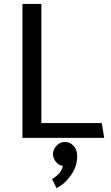

<svg xmlns="http://www.w3.org/2000/svg" viewBox="-20 -700 565 975"><path d="M509 0H94V-680H190V-75H497ZM310 21Q335 21 353.5 40.5Q372 60 372 93Q372 144 341 189Q310 234 267 255L244 209Q263 199 279 182Q295 165 299 142Q280 141 264.5 122.5Q249 104 249 82Q249 59 267 40Q285 21 310 21Z"/></svg>

Font: Palanquin Medium
Style: Regular
Weight: 500
Designer: Pria Ravichandran
Version: Version 1.0.4